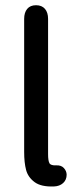

<svg xmlns="http://www.w3.org/2000/svg" viewBox="-20 -697 300 724"><path d="M183.5 6.1Q134.9 8 110.3 -10.4Q85.6 -28.8 78.4 -56.1Q71.1 -83.5 71.1 -124.3V-625.7Q71.1 -649.8 82.6 -663.5Q94 -677.3 115.9 -677.3Q137.8 -677.3 149.6 -663.5Q161.3 -649.8 161.3 -625.7V-125.7V-116Q161.3 -90.6 166.5 -81.5Q171.6 -72.3 193.1 -73.5Q211 -74.2 221 -63.2Q231 -52.2 231.3 -38.4Q231.3 -18.8 218 -6.7Q204.6 5.4 183.5 6.1Z"/></svg>

Font: SN Pro Thin
Style: Regular
Weight: 200
Designer: Tobias Whetton
Foundry: Supernotes
Version: Version 1.003;Glyphs 3.3 (3324)